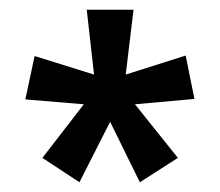

<svg xmlns="http://www.w3.org/2000/svg" viewBox="-20 -781 451 394"><path d="M254 -761 238 -628 361 -667 379 -578 257 -567 345 -457 267 -407 206 -531 143 -407 67 -457 152 -567 32 -577 51 -666 173 -628 158 -761Z"/></svg>

Font: Noto Sans Khmer UI ExtraCondensed Medium
Style: Regular
Weight: 500
Width: 2
Designer: Danh Hong and the Monotype Design Team
Foundry: Monotype Imaging Inc.
Version: Version 2.002; ttfautohint (v1.8.4.7-5d5b)